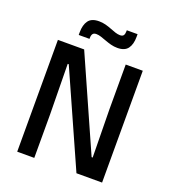

<svg xmlns="http://www.w3.org/2000/svg" viewBox="-146 -922 919 1031"><g transform="rotate(20 313.5 -407.0)"><path d="M71 -639H221L456.5 -109H462.5L458.5 -385V-639H556V0H409.5L170.5 -536H164.5L168.5 -248.5V0H71ZM385 -707.5Q366 -707.5 348 -712.2Q330 -717 313.5 -723.2Q297 -729.5 282.2 -734.2Q267.5 -739 254.5 -739Q240.5 -739 234.5 -730.8Q228.5 -722.5 228.5 -706.5V-702H167V-717Q167 -759.5 184.8 -784Q202.5 -808.5 245 -808.5Q264.5 -808.5 282.8 -803.8Q301 -799 317.2 -792.5Q333.5 -786 348.2 -781.2Q363 -776.5 375.5 -776.5Q390 -776.5 395.5 -784.8Q401 -793 401 -809.5V-814H462.5V-798.5Q462.5 -756 444.8 -731.8Q427 -707.5 385 -707.5Z"/></g></svg>

Font: Anek Malayalam Medium
Style: Regular
Weight: 500
Designer: Maithili Shingre (Malayalam) & Yesha Goshar (Latin)
Foundry: Ek Type
Version: Version 1.003